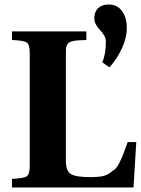

<svg xmlns="http://www.w3.org/2000/svg" viewBox="-20 -831 625 851"><path d="M33.2 0V-38.1Q86.4 -40.5 99.1 -49.8Q111.8 -59.1 111.8 -97.2V-595.2Q111.8 -633.3 99.1 -642.3Q86.4 -651.4 33.2 -653.8V-691.9H362.8V-653.8Q339.8 -652.8 326.9 -652.1Q314 -651.4 302.5 -648.7Q291 -646 286.1 -642.6Q281.2 -639.2 277.3 -632.1Q273.4 -625 272.7 -616.9Q272 -608.9 272 -595.2V-119.1Q272 -72.8 294.4 -59.3Q316.9 -45.9 382.8 -45.9Q409.2 -45.9 429.2 -49.1Q449.2 -52.2 464.6 -62.7Q480 -73.2 489.3 -80.8Q498.5 -88.4 509.3 -109.9Q520 -131.3 524.4 -142.8Q528.8 -154.3 540 -185.1Q543.9 -195.8 545.9 -201.2H584L571.8 0ZM397.9 -749Q397.9 -778.3 414.8 -794.7Q431.6 -811 461.9 -811Q500 -811 521 -781.7Q542 -752.4 542 -708Q542 -662.6 520 -615.7Q498 -568.8 464.8 -532.2L433.1 -555.2Q449.2 -589.4 449.2 -647Q449.2 -661.1 441.2 -674.6Q433.1 -688 423.6 -697.5Q414.1 -707 406 -720.9Q397.9 -734.9 397.9 -749Z"/></svg>

Font: Linguistics Pro
Style: Bold
Weight: 700
Designer: Stefan Peev, Context Ltd
Foundry: Stefan Peev, Context Ltd
Version: Version 001.000